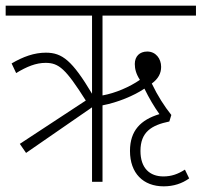

<svg xmlns="http://www.w3.org/2000/svg" viewBox="-20 -642 712 678"><path d="M72 -102 305 -263V0H342V-270C395 -280 453 -304 490 -329C506 -296 525 -264 543 -239C477 -219 439 -181 439 -109C439 -30 486 16 558 16C593 16 623 6 648 -12L633 -43C608 -27 585 -19 557 -19C509 -19 476 -48 476 -109C476 -176 515 -200 578 -213L585 -236C561 -266 537 -303 516 -347C539 -364 549 -383 549 -406C549 -435 530 -460 500 -460C473 -460 456 -443 456 -416C456 -398 461 -380 474 -360C438 -335 387 -313 342 -305V-587H672V-622H0V-587H305V-311C235 -428 200 -456 142 -456C101 -456 62 -442 21 -418L37 -384C75 -407 107 -420 141 -420C188 -420 212 -399 283 -287L50 -134Z"/></svg>

Font: Noto Sans Devanagari Condensed ExtraLight
Style: Regular
Weight: 200
Width: 3
Designer: Jelle Bosma - Monotype Design Team
Foundry: Monotype Imaging Inc.
Version: Version 2.004